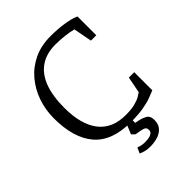

<svg xmlns="http://www.w3.org/2000/svg" viewBox="-236 -780 1088 1088"><g transform="rotate(-45 307.5 -236.5)"><path d="M342 9Q191 9 120 -74Q49 -157 49 -316Q49 -382 70 -443.5Q91 -505 131.5 -553.5Q172 -602 230.5 -630Q289 -658 365 -658Q418 -658 467.5 -651Q517 -644 552 -629V-478H509L488 -589Q463 -596 425.5 -600.5Q388 -605 351 -605Q279 -605 230.5 -572Q182 -539 157.5 -474.5Q133 -410 133 -315Q133 -248 147 -196.5Q161 -145 188.5 -110Q216 -75 256.5 -57.5Q297 -40 351 -40Q396 -40 425 -47.5Q454 -55 470.5 -65Q487 -75 494 -80L513 -178H556V-33Q537 -25 510 -15Q483 -5 442.5 2Q402 9 342 9ZM323 185Q301 185 285 181Q269 177 252 170L267 136Q277 140 289.5 143Q302 146 319 146Q352 146 368 137.5Q384 129 384 115Q384 97 375.5 91.5Q367 86 351 83L312 76L294 58L318 0H357V29L373 32Q401 37 423.5 49Q446 61 446 94Q446 130 426.5 150Q407 170 379 177.5Q351 185 323 185Z"/></g></svg>

Font: Faustina Light Light
Style: Regular
Weight: 300
Version: Version 1.200